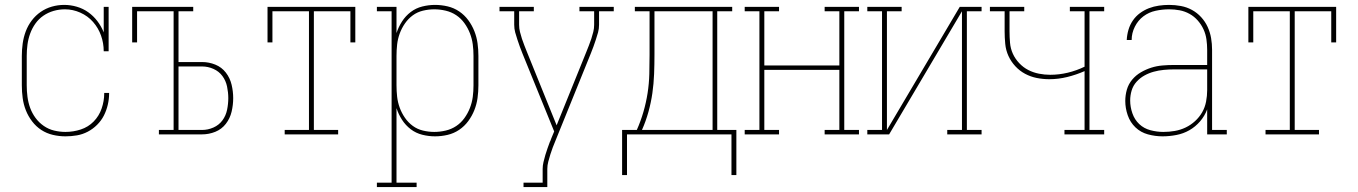

<svg xmlns="http://www.w3.org/2000/svg" viewBox="-20 -548 5540 783"><path d="M247 8Q221 8 195.5 2Q170 -4 148.5 -18Q127 -32 111 -53Q95 -74 85.5 -98Q76 -122 72.5 -148Q69 -174 69 -200V-320Q69 -345 72.5 -370.5Q76 -396 85 -420Q94 -444 109.5 -464.5Q125 -485 146 -499.5Q167 -514 191.5 -521Q216 -528 242 -528Q268 -528 293.5 -520.5Q319 -513 340 -498Q361 -483 377 -462Q393 -441 403 -416V-520H423V-339H403Q403 -372 392 -403Q381 -434 359.5 -458.5Q338 -483 307.5 -496.5Q277 -510 245 -510Q221 -510 198.5 -503.5Q176 -497 157 -484Q138 -471 124.5 -452Q111 -433 103 -411Q95 -389 92 -366Q89 -343 89 -320V-200Q89 -177 92 -153.5Q95 -130 103 -108Q111 -86 125 -67Q139 -48 158.5 -34.5Q178 -21 201 -15.5Q224 -10 247 -10Q279 -10 309.5 -20Q340 -30 362 -52.5Q384 -75 394.5 -105.5Q405 -136 405 -167V-169H425V-167Q425 -144 419.5 -120.5Q414 -97 403.5 -76.5Q393 -56 376 -39Q359 -22 338 -11Q317 0 294 4Q271 8 247 8Z M628 0V-18H688V-502H539V-375H519V-520H768V-502H708V-295H804Q832 -295 858 -284.5Q884 -274 901 -252Q918 -230 924.5 -202.5Q931 -175 931 -148Q931 -120 924.5 -92.5Q918 -65 901 -43Q884 -21 858 -10.5Q832 0 804 0ZM708 -18H804Q828 -18 850.5 -28Q873 -38 887 -57Q901 -76 906 -100Q911 -124 911 -148Q911 -171 906 -195Q901 -219 887 -238Q873 -257 850.5 -267Q828 -277 804 -277H708Z M1141 0V-18H1240V-502H1091V-375H1071V-520H1429V-375H1409V-502H1260V-18H1359V0Z M1517 215V197H1577V-502H1517V-520H1597V-413Q1605 -438 1619.5 -460.5Q1634 -483 1655 -499Q1676 -515 1702 -521.5Q1728 -528 1754 -528Q1780 -528 1805.5 -522Q1831 -516 1852.5 -501.5Q1874 -487 1889.5 -466Q1905 -445 1914.5 -421Q1924 -397 1927.5 -371.5Q1931 -346 1931 -320V-200Q1931 -174 1927.5 -148.5Q1924 -123 1914.5 -99Q1905 -75 1889.5 -54Q1874 -33 1852.5 -18.5Q1831 -4 1805.5 2Q1780 8 1754 8Q1728 8 1702 1.5Q1676 -5 1655 -21Q1634 -37 1619.5 -59.5Q1605 -82 1597 -107V197H1679V215ZM1751 -10Q1774 -10 1797.5 -15.5Q1821 -21 1840.5 -34Q1860 -47 1874 -66.5Q1888 -86 1896.5 -108Q1905 -130 1908 -153Q1911 -176 1911 -200V-320Q1911 -344 1908 -367Q1905 -390 1896.5 -412Q1888 -434 1874 -453.5Q1860 -473 1840.5 -486Q1821 -499 1797.5 -504.5Q1774 -510 1751 -510Q1728 -510 1705 -504.5Q1682 -499 1663.5 -485.5Q1645 -472 1631.5 -452.5Q1618 -433 1610 -411Q1602 -389 1599.5 -366Q1597 -343 1597 -320V-200Q1597 -177 1599.5 -154Q1602 -131 1610 -109Q1618 -87 1631.5 -67.5Q1645 -48 1663.5 -34.5Q1682 -21 1705 -15.5Q1728 -10 1751 -10Z M2115 215V197H2193V141Q2193 127 2196.5 112.5Q2200 98 2204 84Q2208 70 2213 56.5Q2218 43 2223 29L2224 28Q2225 25 2226 22.5Q2227 20 2228 17L2240 -12L2111 -329Q2105 -343 2100 -357.5Q2095 -372 2090 -386.5Q2085 -401 2081 -416Q2077 -431 2077 -447V-502H2017V-520H2157V-502H2097V-447Q2097 -432 2100.5 -418Q2104 -404 2108.5 -390Q2113 -376 2118.5 -362.5Q2124 -349 2129 -336L2250 -37L2371 -336Q2376 -349 2381.5 -362.5Q2387 -376 2391.5 -390Q2396 -404 2399.5 -418Q2403 -432 2403 -447V-502H2343V-520H2483V-502H2423V-447Q2423 -431 2419 -416Q2415 -401 2410 -386.5Q2405 -372 2400 -357.5Q2395 -343 2389 -329L2246 24Q2240 38 2234.5 52.5Q2229 67 2224.5 81.5Q2220 96 2216 111Q2212 126 2212 141V215Z M2517 166V-18H2577Q2593 -54 2604 -92Q2615 -130 2621 -168.5Q2627 -207 2628 -246.5Q2629 -286 2629 -325V-502H2569V-520H2966V-502H2905V-18H2983V166H2963V0H2537V166ZM2598 -18H2886V-502H2649V-325Q2649 -286 2647.5 -246.5Q2646 -207 2640.5 -168.5Q2635 -130 2624.5 -92Q2614 -54 2598 -18Z M3017 0V-18H3077V-502H3017V-520H3157V-502H3097V-281H3403V-502H3343V-520H3483V-502H3423V-18H3483V0H3343V-18H3403V-263H3097V-18H3157V0Z M3517 0V-18H3577V-502H3517V-520H3657V-502H3597V-18L3894 -520H3983V-502H3923V-18H3983V0H3843V-18H3903V-502L3606 0Z M4321 0V-18H4403V-258Q4369 -243 4332.5 -234Q4296 -225 4259 -225Q4233 -225 4208 -230Q4183 -235 4160.5 -247Q4138 -259 4120.5 -278Q4103 -297 4092.5 -320Q4082 -343 4079.5 -369Q4077 -395 4077 -420V-502H4017V-520H4157V-502H4097V-420Q4097 -397 4099 -373.5Q4101 -350 4110.5 -329Q4120 -308 4136.5 -290.5Q4153 -273 4173.5 -262.5Q4194 -252 4217 -247.5Q4240 -243 4263 -243Q4299 -243 4334.5 -251.5Q4370 -260 4403 -276V-502H4343V-520H4483V-502H4423V-18H4483V0Z M4721 8Q4691 8 4661.5 0Q4632 -8 4610.5 -28.5Q4589 -49 4579 -78Q4569 -107 4569 -136Q4569 -160 4575.5 -182.5Q4582 -205 4597 -223Q4612 -241 4632.5 -253Q4653 -265 4675 -272Q4697 -279 4720.5 -281Q4744 -283 4767 -283H4903V-345Q4903 -366 4900 -387.5Q4897 -409 4888 -428.5Q4879 -448 4864.5 -464.5Q4850 -481 4831 -491.5Q4812 -502 4791 -506Q4770 -510 4748 -510Q4720 -510 4692.5 -504Q4665 -498 4643 -481.5Q4621 -465 4608 -439Q4595 -413 4595 -385H4575Q4576 -406 4582 -426.5Q4588 -447 4600 -464.5Q4612 -482 4629 -494.5Q4646 -507 4665.5 -514.5Q4685 -522 4706 -525Q4727 -528 4748 -528Q4772 -528 4796 -523.5Q4820 -519 4841 -507.5Q4862 -496 4878.5 -478Q4895 -460 4905 -438Q4915 -416 4919 -392.5Q4923 -369 4923 -345V-18H4983V0H4903V-102Q4893 -75 4874 -53Q4855 -31 4830.5 -17Q4806 -3 4777.5 2.5Q4749 8 4721 8ZM4724 -10Q4748 -10 4771 -14Q4794 -18 4815 -28Q4836 -38 4853.5 -54Q4871 -70 4882.5 -90Q4894 -110 4898.5 -133.5Q4903 -157 4903 -180V-265H4767Q4747 -265 4726 -263Q4705 -261 4685 -255.5Q4665 -250 4647 -240Q4629 -230 4615 -214.5Q4601 -199 4595 -179Q4589 -159 4589 -138Q4589 -112 4598 -86Q4607 -60 4626 -42Q4645 -24 4671.5 -17Q4698 -10 4724 -10Z M5141 0V-18H5240V-502H5091V-375H5071V-520H5429V-375H5409V-502H5260V-18H5359V0Z"/></svg>

Font: Iosevka Curly Slab Thin
Style: Regular
Weight: 100
Monospace: yes
Designer: Belleve Invis
Foundry: Belleve Invis
Version: Version 22.1.2; ttfautohint (v1.8.4)